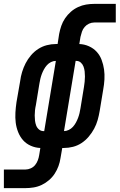

<svg xmlns="http://www.w3.org/2000/svg" viewBox="-72 -755 617 990"><path d="M-52 215V119H60Q73 119 86.5 113Q100 107 109 96Q118 85 123 71.5Q128 58 130 45L136 8Q110 7 86.5 -3.5Q63 -14 47 -32Q31 -50 21.5 -74Q12 -98 9 -123Q6 -148 7.5 -174.5Q9 -201 13 -228L32 -337Q35 -361 42 -384Q49 -407 60 -428.5Q71 -450 87.5 -469.5Q104 -489 125 -502.5Q146 -516 169.5 -522Q193 -528 216 -528H225L233 -580Q237 -601 244 -621.5Q251 -642 263.5 -660.5Q276 -679 293 -694Q310 -709 330.5 -718.5Q351 -728 372 -731.5Q393 -735 414 -735H525V-639H414Q400 -639 387 -633Q374 -627 364.5 -616Q355 -605 350.5 -591.5Q346 -578 343 -565L337 -528Q363 -527 386.5 -516.5Q410 -506 426.5 -488Q443 -470 452 -446Q461 -422 464.5 -397Q468 -372 466.5 -345.5Q465 -319 460 -292L442 -183Q438 -159 431.5 -136Q425 -113 413.5 -91.5Q402 -70 385.5 -50.5Q369 -31 348.5 -17.5Q328 -4 304.5 2Q281 8 257 8H249L240 60Q237 81 229.5 101.5Q222 122 210 140.5Q198 159 180.5 174Q163 189 143 198.5Q123 208 101.5 211.5Q80 215 60 215ZM258 -79Q270 -79 282.5 -85Q295 -91 304 -101Q313 -111 319.5 -123Q326 -135 330.5 -147Q335 -159 338 -171.5Q341 -184 343 -197L361 -307Q363 -320 364.5 -333.5Q366 -347 366 -360.5Q366 -374 364.5 -387Q363 -400 358.5 -412Q354 -424 344.5 -432.5Q335 -441 321 -441H318ZM152 -79H156L216 -441Q203 -441 191 -435Q179 -429 170 -419Q161 -409 154.5 -397Q148 -385 143.5 -373Q139 -361 136 -348.5Q133 -336 131 -323L113 -213Q110 -200 108.5 -186.5Q107 -173 107 -159.5Q107 -146 108.5 -133Q110 -120 114.5 -108Q119 -96 129 -87.5Q139 -79 152 -79Z"/></svg>

Font: Iosevka Gothic
Style: Bold Italic
Weight: 700
Italic angle: -9°
Monospace: yes
Designer: Belleve Invis
Foundry: Belleve Invis
Version: Version 15.5.1; ttfautohint (v1.8.4)